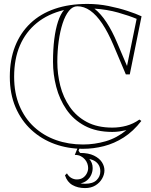

<svg xmlns="http://www.w3.org/2000/svg" viewBox="-20 -743 771 978"><path d="M700 -127Q659 -74 610.5 -43Q562 -12 509 1.5Q456 15 403 15Q326 15 258.5 -9.5Q191 -34 139.5 -81.5Q88 -129 59 -197Q30 -265 30 -352Q30 -439 57 -507.5Q84 -576 135 -624.5Q186 -673 259 -698Q332 -723 425 -723Q480 -723 532.5 -712.5Q585 -702 629 -687.5Q673 -673 701 -660L641 -364H621L558 -513Q530 -579 500.5 -623Q471 -667 439.5 -689Q408 -711 374 -711Q350 -711 331 -687.5Q312 -664 299 -624Q286 -584 279 -533.5Q272 -483 272 -428Q272 -366 287 -306.5Q302 -247 335.5 -198.5Q369 -150 422.5 -121.5Q476 -93 552 -93Q589 -93 624 -102.5Q659 -112 690 -134ZM306 -692Q224 -672 167.5 -626Q111 -580 81.5 -511.5Q52 -443 52 -352Q52 -269 79 -204.5Q106 -140 154 -96Q202 -52 265.5 -29.5Q329 -7 403 -7Q462 -7 518.5 -23.5Q575 -40 624 -80Q606 -76 588 -73.5Q570 -71 552 -71Q470 -71 412 -102Q354 -133 318.5 -185Q283 -237 266.5 -300.5Q250 -364 250 -428Q250 -492 256.5 -543.5Q263 -595 275.5 -633Q288 -671 306 -692ZM578 -522 624 -414 627 -407 676 -647Q638 -663 581.5 -679Q525 -695 461 -699Q525 -649 578 -522ZM413 215Q376 215 349 199.5Q322 184 311 150L321 140Q330 156 343.5 163.5Q357 171 371 171Q390 171 402.5 162.5Q415 154 422 140.5Q429 127 429 113Q429 102 425 90.5Q421 79 412.5 69Q404 59 391.5 52.5Q379 46 361 46L377 7H387L380 25L388 36Q431 36 458.5 49.5Q486 63 499 83Q512 103 512 125Q512 146 500 167Q488 188 466 201.5Q444 215 413 215ZM414 193Q453 193 472 174.5Q491 156 491 130Q491 113 484.5 100.5Q478 88 466 79.5Q454 71 435 67Q443 76 447.5 87.5Q452 99 452 113Q452 130 445 146.5Q438 163 424 175Q410 187 390 191Q395 192 401 192.5Q407 193 414 193Z"/></svg>

Font: Kalnia Glaze Thin
Style: Bold
Weight: 700
Version: Version 1.110